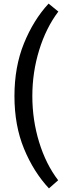

<svg xmlns="http://www.w3.org/2000/svg" viewBox="-20 -799 343 1063"><path d="M60 -267Q60 -429 112.5 -558.5Q165 -688 249 -779L303 -735Q235 -645 197 -522Q159 -399 159 -267Q159 -135 196.5 -12.5Q234 110 302 199L251 244Q166 153 113 24.5Q60 -104 60 -267Z"/></svg>

Font: Radio Canada Condensed Medium
Style: Regular
Weight: 500
Width: 3
Designer: Charles Daoud, Etienne Aubert Bonn, Alexandre Saumier Demers, Jacques Le Bailly
Foundry: Radio-Canada
Version: Version 2.104; ttfautohint (v1.8.4.7-5d5b);gftools[0.9.28.de